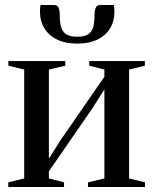

<svg xmlns="http://www.w3.org/2000/svg" viewBox="-20 -746 612 766"><path d="M13 0V-18.5L76.5 -34V-468.5L13.5 -484V-502.5H240.5V-484L175 -468.5V-113L222.5 -188L396.5 -440V-468.5L336 -484V-502.5H558V-484L495 -468.5V-34L558.5 -18.5V0H331V-18.5L396.5 -34V-389.5L349 -314.5L175 -62.5V-34L235.5 -18.5V0ZM196 -726Q209.5 -726 214 -714.5Q218.5 -703 218.5 -684.5Q218.5 -653.5 225 -634.8Q231.5 -616 246.8 -607.8Q262 -599.5 288 -599.5Q314 -599.5 329.2 -607.8Q344.5 -616 350.8 -634.8Q357 -653.5 357 -684.5Q357 -703 361.8 -714.5Q366.5 -726 380 -726H434.5Q435.5 -719.5 436 -712.8Q436.5 -706 436.5 -699Q436.5 -661 418.8 -632.2Q401 -603.5 367.8 -587.8Q334.5 -572 288 -572Q241.5 -572 208.5 -587.8Q175.5 -603.5 157.5 -632.2Q139.5 -661 139.5 -699Q139.5 -706 140 -712.8Q140.5 -719.5 141.5 -726Z"/></svg>

Font: Merriweather 144pt
Style: Regular
Weight: 400
Version: Version 2.100